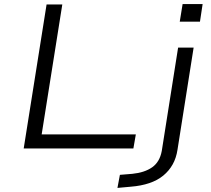

<svg xmlns="http://www.w3.org/2000/svg" viewBox="-20 -727 1031 940"><path d="M96 0 208 -705H285L184 -69H645L633 0ZM860 -621 874 -707H972L959 -621ZM555 193 567 129 628 124Q688 118 725 92Q762 66 772 12L852 -494H928L849 6Q843 46 825.5 77.5Q808 109 779.5 132.5Q751 156 711 169.5Q671 183 621 187Z"/></svg>

Font: Nunito Sans 7pt Expanded Light
Style: Italic
Weight: 300
Width: 7
Italic angle: -9°
Designer: Vernon Adams
Foundry: Vernon Adams
Version: Version 3.101;gftools[0.9.27]